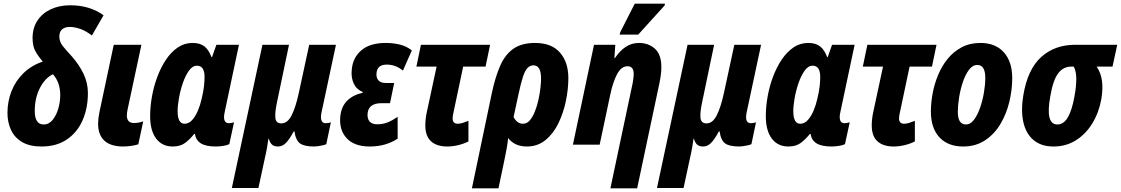

<svg xmlns="http://www.w3.org/2000/svg" viewBox="-20 -795 6159 1055"><path d="M208 10Q143 10 101.5 -14.5Q60 -39 40.5 -81Q21 -123 21 -175Q21 -237 43 -293.5Q65 -350 108.5 -392.5Q152 -435 215 -457Q189 -487 174 -514.5Q159 -542 159 -586Q159 -641 185.5 -681.5Q212 -722 259 -744Q306 -766 365 -766Q423 -766 469.5 -751Q516 -736 549 -711L485 -600Q451 -626 420 -636.5Q389 -647 364 -647Q337 -647 321.5 -634Q306 -621 306 -594Q306 -566 325 -542Q344 -518 374 -486Q414 -441 438.5 -390.5Q463 -340 463 -284Q463 -201 434 -134.5Q405 -68 348 -29Q291 10 208 10ZM220 -111Q249 -111 269.5 -136.5Q290 -162 300.5 -199Q311 -236 311 -272Q311 -342 271 -387Q228 -367 199.5 -312Q171 -257 171 -185Q171 -111 220 -111Z M654 10Q586 9 552.5 -23Q519 -55 519 -115Q519 -142 526 -177L605 -549H757L681 -193Q677 -174 677 -161Q677 -119 716 -119Q740 -119 767 -128L740 -2Q721 4 698 7Q675 10 654 10Z M929 10Q871 10 838 -33.5Q805 -77 805 -157Q805 -209 815 -265Q825 -321 844.5 -373Q864 -425 892 -467Q920 -509 956.5 -534Q993 -559 1038 -559Q1080 -559 1104 -539.5Q1128 -520 1142 -481H1145L1169 -549H1293L1215 -181Q1211 -164 1211 -152Q1211 -118 1238 -118Q1244 -118 1252 -119.5Q1260 -121 1266 -123L1240 -3Q1229 3 1207 6.5Q1185 10 1167 10Q1111 10 1083.5 -7.5Q1056 -25 1051 -59H1047Q1024 -30 997.5 -10Q971 10 929 10ZM994 -115Q1018 -115 1036.5 -136Q1055 -157 1068 -188.5Q1081 -220 1088 -252Q1098 -293 1101 -322Q1104 -351 1104 -372Q1104 -434 1062 -434Q1038 -434 1018.5 -407Q999 -380 985 -339.5Q971 -299 963.5 -257Q956 -215 956 -185Q956 -115 994 -115Z M1254 238 1422 -549H1568L1502 -233Q1490 -178 1493 -147.5Q1496 -117 1526 -117Q1560 -117 1582.5 -161.5Q1605 -206 1622 -285L1679 -549H1826L1747 -179Q1734 -118 1770 -118Q1786 -118 1798 -123L1773 -3Q1768 0 1755.5 3Q1743 6 1729 8Q1715 10 1707 10Q1652 10 1628.5 -7Q1605 -24 1598 -73H1594Q1571 -30 1551.5 -10Q1532 10 1508 10Q1486 10 1474.5 -0.5Q1463 -11 1457 -33H1455Q1452 -11 1447 17.5Q1442 46 1434 80L1400 238Z M2012 10Q1926 10 1884 -36.5Q1842 -83 1850 -157Q1856 -211 1888.5 -242.5Q1921 -274 1972 -285L1973 -290Q1939 -303 1923.5 -336.5Q1908 -370 1913 -414Q1919 -479 1966 -519Q2013 -559 2100 -559Q2141 -559 2177.5 -550Q2214 -541 2243 -518L2194 -407Q2173 -424 2151.5 -432Q2130 -440 2105 -440Q2053 -440 2049 -394Q2046 -371 2058 -355Q2070 -339 2101 -339H2146L2123 -228H2076Q2006 -228 2000 -173Q1997 -144 2010.5 -128Q2024 -112 2052 -112Q2084 -112 2110 -122.5Q2136 -133 2165 -153V-33Q2099 10 2012 10Z M2438 10Q2380 10 2348.5 -18.5Q2317 -47 2317 -106Q2317 -124 2319.5 -145Q2322 -166 2327 -187L2379 -429H2268L2293 -549H2673L2648 -429H2525L2472 -178Q2470 -169 2468.5 -161Q2467 -153 2467 -144Q2467 -115 2496 -115Q2508 -115 2523.5 -120Q2539 -125 2554 -131V-18Q2529 -5 2498 2.5Q2467 10 2438 10Z M2683 -286Q2702 -374 2729 -435Q2756 -496 2801.5 -527.5Q2847 -559 2920 -559Q3011 -559 3057 -506Q3103 -453 3103 -366Q3103 -306 3089.5 -240.5Q3076 -175 3048.5 -118Q3021 -61 2977.5 -25.5Q2934 10 2875 10Q2840 10 2814 -2.5Q2788 -15 2772 -37Q2770 -12 2765 15.5Q2760 43 2755 68L2719 240H2573ZM2854 -115Q2875 -115 2891 -133.5Q2907 -152 2919 -182Q2931 -212 2938.5 -246Q2946 -280 2949.5 -311Q2953 -342 2953 -363Q2953 -436 2911 -436Q2893 -436 2879 -422Q2865 -408 2853.5 -373Q2842 -338 2829 -277L2802 -152Q2810 -136 2823 -125.5Q2836 -115 2854 -115Z M3451 -313Q3456 -334 3459 -354Q3462 -374 3462 -389Q3462 -431 3428 -431Q3394 -431 3371 -388Q3348 -345 3333 -274L3275 0H3128L3244 -549H3361L3356 -476H3359Q3385 -515 3417.5 -537Q3450 -559 3491 -559Q3543 -559 3578.5 -527.5Q3614 -496 3614 -426Q3614 -388 3603 -336L3481 240H3334ZM3385 -605 3388 -618 3468 -775H3634L3632 -765L3487 -605Z M3590 238 3758 -549H3904L3838 -233Q3826 -178 3829 -147.5Q3832 -117 3862 -117Q3896 -117 3918.5 -161.5Q3941 -206 3958 -285L4015 -549H4162L4083 -179Q4070 -118 4106 -118Q4122 -118 4134 -123L4109 -3Q4104 0 4091.5 3Q4079 6 4065 8Q4051 10 4043 10Q3988 10 3964.5 -7Q3941 -24 3934 -73H3930Q3907 -30 3887.5 -10Q3868 10 3844 10Q3822 10 3810.5 -0.5Q3799 -11 3793 -33H3791Q3788 -11 3783 17.5Q3778 46 3770 80L3736 238Z M4312 10Q4254 10 4221 -33.5Q4188 -77 4188 -157Q4188 -209 4198 -265Q4208 -321 4227.5 -373Q4247 -425 4275 -467Q4303 -509 4339.5 -534Q4376 -559 4421 -559Q4463 -559 4487 -539.5Q4511 -520 4525 -481H4528L4552 -549H4676L4598 -181Q4594 -164 4594 -152Q4594 -118 4621 -118Q4627 -118 4635 -119.5Q4643 -121 4649 -123L4623 -3Q4612 3 4590 6.5Q4568 10 4550 10Q4494 10 4466.5 -7.5Q4439 -25 4434 -59H4430Q4407 -30 4380.5 -10Q4354 10 4312 10ZM4377 -115Q4401 -115 4419.5 -136Q4438 -157 4451 -188.5Q4464 -220 4471 -252Q4481 -293 4484 -322Q4487 -351 4487 -372Q4487 -434 4445 -434Q4421 -434 4401.5 -407Q4382 -380 4368 -339.5Q4354 -299 4346.5 -257Q4339 -215 4339 -185Q4339 -115 4377 -115Z M4891 10Q4833 10 4801.5 -18.5Q4770 -47 4770 -106Q4770 -124 4772.5 -145Q4775 -166 4780 -187L4832 -429H4721L4746 -549H5126L5101 -429H4978L4925 -178Q4923 -169 4921.5 -161Q4920 -153 4920 -144Q4920 -115 4949 -115Q4961 -115 4976.5 -120Q4992 -125 5007 -131V-18Q4982 -5 4951 2.5Q4920 10 4891 10Z M5272 10Q5189 10 5142 -40.5Q5095 -91 5095 -182Q5095 -229 5104.5 -281Q5114 -333 5134.5 -382.5Q5155 -432 5187 -471.5Q5219 -511 5264 -535Q5309 -559 5367 -559Q5450 -559 5496 -507.5Q5542 -456 5542 -366Q5542 -303 5526.5 -237Q5511 -171 5478 -115Q5445 -59 5393.5 -24.5Q5342 10 5272 10ZM5288 -111Q5312 -111 5331.5 -136.5Q5351 -162 5365 -202Q5379 -242 5386.5 -286Q5394 -330 5394 -367Q5394 -401 5383.5 -419.5Q5373 -438 5350 -438Q5324 -438 5304 -411Q5284 -384 5270.5 -343.5Q5257 -303 5250 -259Q5243 -215 5243 -180Q5243 -111 5288 -111Z M5769 10Q5701 10 5659 -25.5Q5617 -61 5603 -124.5Q5589 -188 5603 -272Q5627 -415 5701.5 -482Q5776 -549 5888 -549H6119L6093 -429H6006Q6029 -395 6035 -351.5Q6041 -308 6032 -253Q6019 -178 5983 -118.5Q5947 -59 5892.5 -24.5Q5838 10 5769 10ZM5790 -111Q5825 -111 5848 -151Q5871 -191 5884 -266Q5894 -319 5894 -361.5Q5894 -404 5880 -429H5866Q5822 -429 5794 -391.5Q5766 -354 5751 -265Q5723 -111 5790 -111Z"/></svg>

Font: Noto Sans Condensed ExtraBold
Style: Italic
Weight: 800
Width: 3
Italic angle: -12°
Designer: Monotype Design Team
Foundry: Monotype Imaging Inc.
Version: Version 2.013; ttfautohint (v1.8.4.7-5d5b)